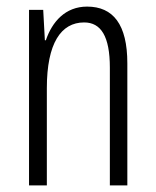

<svg xmlns="http://www.w3.org/2000/svg" viewBox="-20 -562 472 582"><path d="M244 -542C178 -542 138 -496 119 -440H116L111 -532H68V0H122V-295C122 -431 165 -494 235 -494C286 -494 313 -452 313 -357V0H366V-370C366 -488 323 -542 244 -542Z"/></svg>

Font: Noto Sans Arabic UI XCn Lt
Style: Regular
Weight: 300
Width: 2
Designer: Monotype Design Team, Nadine Chahine and Nizar Qandah
Foundry: Monotype Imaging Inc.
Version: Version 2.010